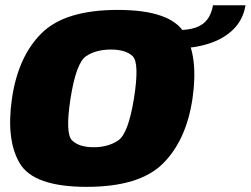

<svg xmlns="http://www.w3.org/2000/svg" viewBox="-20 -720 974 746"><path d="M317 6Q522 6 613 -84.5Q704 -175 728 -337.5Q751.5 -500.5 697.2 -591Q643 -681.5 438 -681.5Q233 -681.5 141.8 -591.2Q50.5 -501 26.5 -337.5Q3 -175.5 57.2 -84.8Q111.5 6 317 6ZM344 -148Q286.5 -148 259.8 -174.8Q233 -201.5 254 -337.5Q276 -476.5 314.8 -502Q353.5 -527.5 411 -527.5Q468 -527.5 495.2 -502Q522.5 -476.5 500.5 -337.5Q478.5 -201.5 439.8 -174.8Q401 -148 344 -148ZM668.5 -603 656.5 -531.5Q731.5 -531.5 790.5 -550.2Q849.5 -569 887 -606.2Q924.5 -643.5 934 -699.5H807.5Q801.5 -665 785 -643.8Q768.5 -622.5 740.2 -612.8Q712 -603 668.5 -603Z"/></svg>

Font: Anybody Black
Style: Italic
Weight: 900
Italic angle: -10°
Designer: Tyler Finck
Foundry: Etcetera Type Company
Version: Version 1.113;gftools[0.9.25]